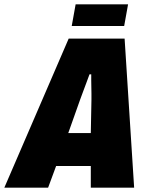

<svg xmlns="http://www.w3.org/2000/svg" viewBox="-59 -866 694 886"><path d="M-39 0 258 -688H516L560 0H360V-100H200L163 0ZM256 -252H360L363 -406Q363 -419 363 -434Q363 -449 362.5 -464.5Q362 -480 362 -495Q362 -510 362 -523H354Q348 -506 340 -485Q332 -464 324.5 -443.5Q317 -423 311 -407ZM272 -746 290 -846H532L514 -746Z"/></svg>

Font: Archivo Condensed Black
Style: Italic
Weight: 900
Width: 3
Italic angle: -10°
Designer: Hector Gatti
Foundry: Omnibus-Type
Version: Version 2.001